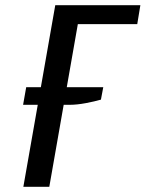

<svg xmlns="http://www.w3.org/2000/svg" viewBox="-20 -720 561 740"><path d="M70 0 193 -700H521L509 -627H280L170 0ZM69 -316 81 -384H378L369 -336Q345 -329 310.5 -322.5Q276 -316 247 -316Z"/></svg>

Font: Cuprum Medium
Style: Italic
Weight: 500
Italic angle: -10°
Version: Version 3.000